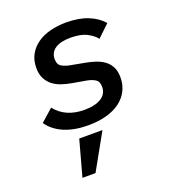

<svg xmlns="http://www.w3.org/2000/svg" viewBox="-142 -633 884 994"><g transform="rotate(-20 300.0 -135.5)"><path d="M195 60H323L213 257H141ZM264 12Q188 12 132 -11.5Q76 -35 45 -80L113 -140Q168 -70 272 -70Q331 -70 364.5 -91Q398 -112 398 -151Q398 -181 379.5 -192.5Q361 -204 333 -209L258 -222Q229 -227 202.5 -236Q176 -245 156 -260.5Q136 -276 123.5 -300Q111 -324 111 -359Q111 -401 128.5 -432.5Q146 -464 176.5 -485.5Q207 -507 248 -517.5Q289 -528 337 -528Q406 -528 456.5 -507.5Q507 -487 536 -452L470 -389Q455 -410 421 -428Q387 -446 331 -446Q275 -446 245.5 -426Q216 -406 216 -370Q216 -339 235.5 -328Q255 -317 283 -312L358 -298Q386 -293 412 -284.5Q438 -276 458.5 -261.5Q479 -247 491.5 -223.5Q504 -200 504 -165Q504 -124 487 -91Q470 -58 438.5 -35Q407 -12 362.5 0Q318 12 264 12Z"/></g></svg>

Font: IBM Plex Mono Medium
Style: Italic
Weight: 500
Italic angle: -9°
Monospace: yes
Designer: Mike Abbink, Paul van der Laan, Pieter van Rosmalen
Foundry: Bold Monday
Version: Version 2.3